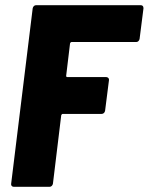

<svg xmlns="http://www.w3.org/2000/svg" viewBox="-20 -720 573 740"><path d="M505 -558H256Q252 -558 250 -553L235 -428Q235 -423 239 -423H389Q394 -423 397.5 -419.5Q401 -416 400 -411L385 -293Q384 -288 380.5 -284.5Q377 -281 372 -281H222Q218 -281 216 -276L184 -12Q183 -7 179.5 -3.5Q176 0 171 0H33Q28 0 25 -3.5Q22 -7 23 -12L106 -688Q107 -693 110.5 -696.5Q114 -700 119 -700H522Q533 -700 533 -688L518 -570Q517 -565 513.5 -561.5Q510 -558 505 -558Z"/></svg>

Font: Barlow Semi Condensed ExtraBold
Style: Italic
Weight: 800
Width: 4
Italic angle: -7°
Designer: Jeremy Tribby
Foundry: Tribby Type
Version: Version 1.408